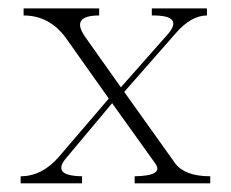

<svg xmlns="http://www.w3.org/2000/svg" viewBox="-20 -503 540 449"><path d="M294.9 -90.8Q364.3 -91.8 342.8 -121.1L242.2 -261.7L136.7 -135.7Q97.7 -91.8 171.9 -90.8V-74.2H28.3V-90.8Q78.1 -90.8 117.2 -135.7L234.4 -272.5L132.8 -416Q94.7 -466.8 35.2 -466.8V-483.4H211.9V-466.8Q143.6 -466.8 179.7 -416L262.7 -298.8L374 -424.8Q409.2 -467.8 335 -466.8V-483.4H463.9V-466.8Q426.8 -466.8 390.6 -424.8L270.5 -288.1L389.6 -121.1Q412.1 -90.8 471.7 -90.8V-74.2H294.9Z"/></svg>

Font: BabelStone Sani Yi
Style: Regular
Weight: 400
Designer: Andrew West
Foundry: BabelStone
Version: Version 1.00 November 22, 2015, initial release